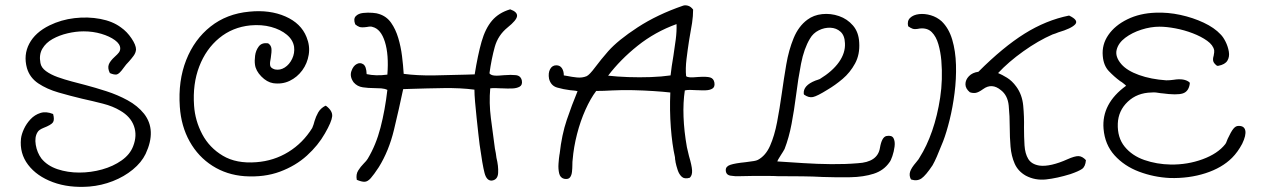

<svg xmlns="http://www.w3.org/2000/svg" viewBox="-20 -666 4874 741"><path d="M325 54Q246 60 184 37Q122 14 88.5 -30Q55 -74 61 -131Q63 -148 72.5 -168.5Q82 -189 98 -206Q114 -223 136 -230Q158 -237 185 -226Q191 -204 184.5 -194Q178 -184 147 -172Q130 -165 125 -156Q113 -137 118 -107Q123 -77 140 -54Q163 -26 202 -13Q241 0 286 0Q331 0 374 -12Q417 -24 449.5 -47Q482 -70 494 -102Q510 -143 497 -179.5Q484 -216 444 -239Q416 -256 377 -266Q338 -276 297 -285Q251 -296 206 -309Q161 -322 128 -344Q95 -366 84 -403Q70 -454 93 -497.5Q116 -541 171 -568Q216 -590 267.5 -596Q319 -602 367 -593Q415 -584 447 -560Q470 -544 487.5 -518Q505 -492 505 -475Q504 -462 495.5 -450.5Q487 -439 478 -429Q466 -417 457 -404Q440 -380 430 -378.5Q420 -377 404 -384Q395 -402 399.5 -416Q404 -430 424 -448Q433 -456 438.5 -463Q444 -470 444 -479Q444 -496 423.5 -511Q403 -526 371 -535.5Q339 -545 303 -545Q273 -545 241 -537.5Q209 -530 183 -515.5Q157 -501 143.5 -478Q130 -455 136 -423Q139 -405 157.5 -391.5Q176 -378 202.5 -368.5Q229 -359 257.5 -351.5Q286 -344 309 -338Q347 -328 390.5 -314Q434 -300 472.5 -279Q511 -258 536 -227Q585 -164 542 -72Q526 -39 492.5 -11.5Q459 16 415.5 33Q372 50 325 54Z M924 14Q855 9 800 -26Q745 -61 712 -120Q679 -179 674 -254Q667 -354 698.5 -434Q730 -514 792.5 -563.5Q855 -613 942 -621Q1021 -629 1081.5 -602.5Q1142 -576 1163 -523Q1177 -489 1171.5 -455Q1166 -421 1146.5 -394.5Q1127 -368 1098 -354Q1069 -340 1034 -345Q1010 -349 988.5 -371Q967 -393 964 -417Q962 -431 964.5 -451Q967 -471 978.5 -486.5Q990 -502 1014 -499L1016 -498Q1026 -491 1027.5 -479Q1029 -467 1025 -442Q1021 -425 1022.5 -414Q1024 -403 1041 -398Q1061 -394 1079 -405.5Q1097 -417 1107.5 -439Q1118 -461 1115 -485Q1111 -512 1087 -532Q1063 -552 1026.5 -562Q990 -572 946 -568Q877 -561 826 -519Q775 -477 749 -409.5Q723 -342 729 -258Q733 -200 760.5 -148Q788 -96 840 -65Q892 -34 969 -40Q1037 -45 1093 -79.5Q1149 -114 1185 -172Q1191 -186 1194 -199Q1199 -216 1208 -232Q1217 -248 1236 -258L1239 -257Q1264 -238 1262 -217Q1260 -196 1234 -151Q1208 -105 1164.5 -65.5Q1121 -26 1060.5 -3.5Q1000 19 924 14Z M1878 31Q1858 32 1850 1.5Q1842 -29 1831 -108Q1829 -123 1826 -150.5Q1823 -178 1819.5 -210.5Q1816 -243 1813.5 -272.5Q1811 -302 1811 -320Q1758 -327 1692 -326Q1626 -325 1566 -323Q1558 -323 1550.5 -322.5Q1543 -322 1536 -322Q1520 -246 1500.5 -165Q1481 -84 1442 -21Q1423 8 1411 21.5Q1399 35 1387.5 35.5Q1376 36 1357 28Q1353 7 1362.5 -8Q1372 -23 1383 -34Q1395 -46 1399 -53Q1431 -106 1448.5 -173.5Q1466 -241 1475 -319Q1465 -324 1451 -325Q1437 -326 1422 -326Q1402 -326 1380.5 -329Q1359 -332 1345 -348Q1329 -370 1336 -391Q1343 -412 1357 -419Q1370 -426 1382 -418Q1394 -410 1395 -380Q1430 -372 1475 -378Q1481 -455 1465.5 -504.5Q1450 -554 1418 -562Q1411 -565 1397 -562Q1376 -559 1367.5 -562Q1359 -565 1351 -572Q1343 -593 1353 -603.5Q1363 -614 1381.5 -616Q1400 -618 1418 -616.5Q1436 -615 1443 -612Q1472 -603 1489.5 -578Q1507 -553 1517 -519.5Q1527 -486 1531.5 -450Q1536 -414 1538 -381Q1590 -374 1655.5 -375Q1721 -376 1781 -378Q1789 -378 1796.5 -378.5Q1804 -379 1812 -379Q1824 -454 1838.5 -505Q1853 -556 1879 -586.5Q1905 -617 1949 -630Q1977 -620 1975.5 -604Q1974 -588 1939 -560Q1902 -530 1889.5 -485Q1877 -440 1869 -383Q1874 -376 1887 -374.5Q1900 -373 1928 -376Q1929 -376 1930 -376Q1951 -378 1970.5 -376Q1990 -374 1994 -355Q1997 -338 1985.5 -331.5Q1974 -325 1955.5 -324.5Q1937 -324 1919 -325H1918Q1917 -325 1916 -325Q1902 -326 1890.5 -326Q1879 -326 1872 -325Q1867 -269 1874.5 -210Q1882 -151 1890 -93Q1892 -84 1893.5 -75Q1895 -66 1896 -57Q1904 -25 1902.5 1.5Q1901 28 1878 31Z M2157 24Q2142 20 2138 3Q2134 -14 2135.5 -34.5Q2137 -55 2139 -68Q2140 -72 2140 -73Q2148 -146 2167.5 -203.5Q2187 -261 2209 -314Q2202 -316 2195 -316.5Q2188 -317 2180 -318Q2155 -321 2130.5 -328Q2106 -335 2099 -362Q2095 -384 2103 -399Q2111 -414 2127 -414Q2141 -414 2148.5 -403Q2156 -392 2156 -375Q2160 -374 2168 -373Q2187 -369 2207 -367Q2227 -365 2244 -372Q2255 -377 2277 -406.5Q2299 -436 2327 -468Q2365 -511 2441 -560.5Q2517 -610 2616 -644Q2624 -647 2635 -644Q2646 -641 2655 -629Q2655 -604 2651 -577.5Q2647 -551 2642 -525Q2641 -521 2640.5 -516Q2640 -511 2639 -507Q2634 -475 2629.5 -438Q2625 -401 2628 -372Q2633 -368 2643.5 -367.5Q2654 -367 2676 -369Q2708 -371 2721 -367Q2734 -363 2737 -348Q2740 -331 2730 -324.5Q2720 -318 2703.5 -317.5Q2687 -317 2671 -318H2670H2668Q2655 -319 2643 -319Q2631 -319 2623 -317Q2616 -271 2618 -215.5Q2620 -160 2631 -98Q2633 -90 2635 -81Q2637 -72 2639 -64Q2650 -27 2651 -8.5Q2652 10 2643 19L2642 20Q2622 26 2611.5 16.5Q2601 7 2595.5 -9.5Q2590 -26 2587 -41Q2587 -42 2587 -43Q2586 -47 2585.5 -51Q2585 -55 2585 -59Q2574 -108 2569 -174Q2564 -240 2567 -309Q2541 -312 2503 -314.5Q2465 -317 2423.5 -318Q2382 -319 2343 -317Q2327 -316 2311 -315.5Q2295 -315 2281 -315Q2259 -286 2239.5 -242.5Q2220 -199 2207 -148.5Q2194 -98 2190 -49Q2189 -43 2189 -29Q2189 -17 2187.5 -3Q2186 11 2179.5 19Q2173 27 2157 24ZM2327 -374Q2362 -370 2405 -368.5Q2448 -367 2491 -368.5Q2534 -370 2568 -375Q2570 -392 2572.5 -410.5Q2575 -429 2579 -451Q2584 -483 2588 -514Q2592 -545 2591 -573Q2508 -543 2441 -489.5Q2374 -436 2327 -374Z M3155 17Q3119 15 3076.5 14.5Q3034 14 2996 14H2983Q2968 13 2942 13Q2916 13 2887 13Q2858 13 2834 14Q2818 15 2799.5 12Q2781 9 2781 -10Q2781 -24 2799 -30Q2817 -36 2857 -40Q2880 -43 2889.5 -44.5Q2899 -46 2905 -49Q2935 -65 2952 -103.5Q2969 -142 2979 -194.5Q2989 -247 2997 -304Q3005 -361 3014.5 -417Q3024 -473 3043 -519Q3062 -565 3096 -590Q3120 -608 3153 -611.5Q3186 -615 3218 -604Q3250 -593 3272 -567.5Q3294 -542 3296 -502Q3299 -456 3280 -421Q3261 -386 3232 -361.5Q3203 -337 3174 -320Q3134 -295 3117.5 -291.5Q3101 -288 3083 -301L3082 -304Q3079 -336 3127 -355Q3132 -357 3136 -358Q3140 -359 3144 -361Q3193 -391 3218 -426.5Q3243 -462 3241 -499Q3240 -529 3224 -543.5Q3208 -558 3185 -559Q3162 -560 3140 -549Q3118 -538 3106 -517Q3083 -479 3071.5 -420Q3060 -361 3052 -296Q3045 -241 3035 -188Q3025 -135 3008 -91Q3002 -80 2994 -68Q2990 -61 2986 -55Q2982 -49 2980 -43Q3026 -40 3080 -36.5Q3134 -33 3188.5 -32.5Q3243 -32 3290 -36Q3367 -40 3376 -95Q3383 -137 3401 -141Q3422 -145 3428.5 -132.5Q3435 -120 3432.5 -100.5Q3430 -81 3424 -63.5Q3418 -46 3413 -40Q3391 -8 3352 4.5Q3313 17 3262.5 18Q3212 19 3155 17Z M3939 12Q3909 -5 3896 -34.5Q3883 -64 3880 -100.5Q3877 -137 3877 -172Q3877 -219 3873 -258.5Q3869 -298 3843 -318Q3808 -347 3774 -322Q3756 -309 3745 -307.5Q3734 -306 3723 -310Q3706 -324 3706 -341Q3706 -358 3719.5 -372Q3733 -386 3756 -389Q3851 -484 3934 -536Q4017 -588 4106 -606Q4144 -588 4129.5 -572Q4115 -556 4064 -541Q4058 -539 4054 -537Q4045 -534 4042 -533Q3987 -509 3929.5 -468Q3872 -427 3832 -384Q3847 -378 3866.5 -366Q3886 -354 3902 -332Q3925 -301 3929 -258Q3933 -215 3932 -174Q3932 -137 3934 -105Q3936 -73 3948.5 -52.5Q3961 -32 3991 -27Q4012 -24 4040 -30.5Q4068 -37 4099 -51Q4128 -64 4142.5 -63.5Q4157 -63 4171 -48Q4169 -23 4156 -14Q4143 -5 4111 6Q4059 22 4017 26.5Q3975 31 3939 12ZM3497 27 3495 25Q3488 11 3492.5 -3.5Q3497 -18 3516 -40Q3527 -53 3529 -58Q3557 -102 3577.5 -161Q3598 -220 3608.5 -289.5Q3619 -359 3613 -432Q3610 -466 3601.5 -495.5Q3593 -525 3576 -542Q3559 -559 3530 -556Q3511 -552 3502.5 -555Q3494 -558 3486 -564H3485Q3480 -585 3492.5 -597Q3505 -609 3527 -611.5Q3549 -614 3572.5 -607Q3596 -600 3614 -584Q3642 -557 3655 -513Q3668 -469 3669.5 -415.5Q3671 -362 3664 -307Q3657 -252 3645 -203.5Q3633 -155 3620 -121Q3604 -81 3595.5 -61.5Q3587 -42 3579 -28Q3553 11 3536.5 22.5Q3520 34 3497 27Z M4495 21Q4433 18 4376 -3.5Q4319 -25 4281.5 -66.5Q4244 -108 4239 -169Q4231 -266 4326 -335Q4325 -336 4324 -337Q4323 -338 4322 -339Q4318 -342 4314 -345.5Q4310 -349 4303 -353Q4280 -370 4259.5 -391.5Q4239 -413 4236 -450Q4232 -494 4257.5 -531Q4283 -568 4331 -591.5Q4379 -615 4440 -617Q4487 -619 4535.5 -608.5Q4584 -598 4625.5 -578.5Q4667 -559 4691 -533Q4701 -523 4710 -505Q4719 -487 4722.5 -467Q4726 -447 4717 -432Q4708 -417 4682 -412H4677Q4665 -421 4662.5 -429.5Q4660 -438 4664 -451Q4667 -466 4666 -472Q4662 -492 4639 -508.5Q4616 -525 4583.5 -537.5Q4551 -550 4516.5 -556.5Q4482 -563 4455 -563Q4421 -563 4385 -551.5Q4349 -540 4322.5 -520Q4296 -500 4289.5 -473.5Q4283 -447 4308 -418Q4330 -393 4376 -376.5Q4422 -360 4481 -356Q4488 -356 4495 -356.5Q4502 -357 4509 -358Q4551 -365 4571 -348L4572 -344Q4568 -313 4545 -305.5Q4522 -298 4464 -306Q4463 -306 4462 -306Q4451 -308 4441.5 -309Q4432 -310 4424 -309Q4369 -308 4332.5 -273.5Q4296 -239 4294 -189Q4292 -135 4320.5 -100Q4349 -65 4396.5 -48.5Q4444 -32 4498 -31Q4563 -30 4621.5 -51.5Q4680 -73 4709 -110Q4710 -111 4712 -115Q4714 -119 4718 -130Q4731 -158 4740 -169Q4749 -180 4759 -180Q4782 -181 4786 -162.5Q4790 -144 4774 -111Q4757 -79 4735 -57Q4696 -18 4632.5 2.5Q4569 23 4495 21Z"/></svg>

Font: Yuji Hentaigana Akari
Style: Regular
Weight: 400
Designer: Kataoka Yuji
Foundry: Kinuta Font Factory
Version: Version 3.002